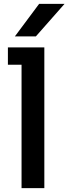

<svg xmlns="http://www.w3.org/2000/svg" viewBox="-20 -976 355 996"><path d="M166 -787.1H57.1L183.1 -956.1H314.9ZM210 0H91.8V-640.1H21V-730H210Z"/></svg>

Font: Sora Medium
Style: Regular
Weight: 500
Designer: Jonathan Barnbrook, Julián Moncada
Foundry: Barnbrook Fonts
Version: Version 2.000